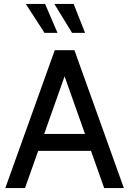

<svg xmlns="http://www.w3.org/2000/svg" viewBox="-20 -955 656 975"><path d="M458 -189H158V-275H458ZM294 -607H322L107 0H7L258 -700H358L609 0H509ZM412 -788H346L256 -935H354ZM272 -788H206L111 -935H209Z"/></svg>

Font: Cabin Resolve
Style: Regular-Resolve
Weight: 400
Designer: Pablo Impallari
Foundry: Pablo Impallari. http://www.impallari.com Igino Marini. http://www.ikern.com
Version: Version 3.001